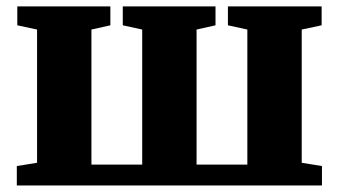

<svg xmlns="http://www.w3.org/2000/svg" viewBox="-20 -568 1038 588"><path d="M31.5 0V-59.5L93.5 -69.5V-477.5L33 -490.5V-548.5H318V-490.5L260 -477.5V-64H415.5V-477.5L356 -490.5V-548.5H640V-490.5L582 -477.5V-64H737.5V-477.5L678 -490.5V-548.5H965V-490.5L904 -477.5V-69.5L966 -59.5V0Z"/></svg>

Font: Merriweather 36pt Black
Style: Regular
Weight: 900
Version: Version 2.100